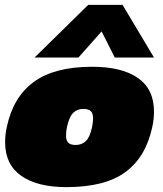

<svg xmlns="http://www.w3.org/2000/svg" viewBox="-20 -758 667 788"><path d="M122 -522 342 -738H483L612 -522H451L397 -629L302 -522ZM253 10Q133 10 67 -36.5Q1 -83 1 -174Q1 -188 2.5 -204Q4 -220 8 -237Q34 -360 119 -422Q204 -484 358 -484Q480 -484 546 -438Q612 -392 612 -300Q612 -286 610.5 -270Q609 -254 605 -237Q579 -114 495 -52Q411 10 253 10ZM290 -163Q316 -163 332.5 -179Q349 -195 358 -237Q360 -248 361 -256Q362 -264 362 -271Q362 -294 352 -302.5Q342 -311 322 -311Q297 -311 280.5 -295Q264 -279 255 -237Q251 -218 251 -202Q251 -180 261 -171.5Q271 -163 290 -163Z"/></svg>

Font: Kanit Black
Style: Italic
Weight: 900
Italic angle: -12°
Designer: Katatrad Team
Foundry: CadsonDemak
Version: Version 2.000; ttfautohint (v1.8.3)